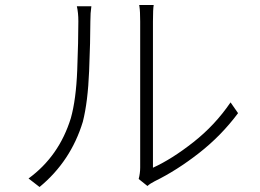

<svg xmlns="http://www.w3.org/2000/svg" viewBox="-20 -743 1040 767"><path d="M138 4 94 -30Q216 -119 263 -271Q284 -346 288.5 -463Q293 -580 293 -658Q293 -692 287 -718H345Q341 -692 341 -658Q341 -581 336 -458.5Q331 -336 311 -257Q263 -99 138 4ZM569 0 534 -28Q540 -51 540 -74V-657Q540 -698 537 -717Q536 -720 536 -723H594Q591 -707 591 -657V-73Q666 -107 752.5 -175Q839 -243 901 -334L931 -291Q864 -201 775 -131.5Q686 -62 598 -19Q580 -10 569 0Z"/></svg>

Font: LXGW 975 Gothic SC 200W
Style: Regular
Weight: 200
Version: Version 2.01;February 25, 2021